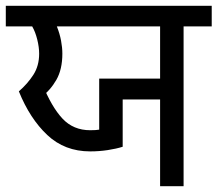

<svg xmlns="http://www.w3.org/2000/svg" viewBox="-27 -642 750 662"><path d="M525 0V-299H396V-136Q374 -129 344.5 -124.5Q315 -120 284 -120Q196 -120 136 -176.5Q76 -233 38 -327Q68 -353 88 -384Q108 -415 108 -457Q108 -479 101.5 -505.5Q95 -532 84 -551H-7V-622H703V-551H606V0ZM315 -371H525V-551H169Q179 -526 183.5 -502Q188 -478 188 -457Q188 -403 167.5 -367Q147 -331 115 -307L119 -352Q151 -273 188.5 -233Q226 -193 284 -193Q295 -193 302 -193.5Q309 -194 315 -195Z"/></svg>

Font: lgurmukhi15
Style: Book
Weight: 400
Designer: Jelle Bosma - Monotype Design Team
Foundry: Monotype Imaging Inc.
Version: Version 2.003